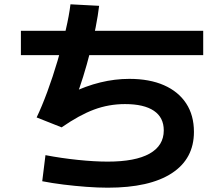

<svg xmlns="http://www.w3.org/2000/svg" viewBox="-20 -825 1040 891"><path d="M480 46Q434 46 380.5 42Q327 38 274.5 31.5Q222 25 176 16L191 -105Q264 -91 341 -83Q418 -75 480 -75Q608 -75 674 -112Q740 -149 740 -220Q740 -280 694 -311Q648 -342 560 -342Q485 -342 416.5 -316.5Q348 -291 266 -234L150 -280Q174 -330 199.5 -399Q225 -468 247 -542.5Q269 -617 285 -685.5Q301 -754 307 -805L440 -798Q435 -755 424 -698.5Q413 -642 398 -583Q383 -524 366 -469.5Q349 -415 333 -374L310 -393Q378 -426 445.5 -442.5Q513 -459 580 -459Q674 -459 741 -429.5Q808 -400 844 -345Q880 -290 880 -213Q880 -88 777 -21Q674 46 480 46ZM77 -569V-682H923V-569Z"/></svg>

Font: M PLUS 1 Thin
Style: Bold
Weight: 700
Version: Version 1.001